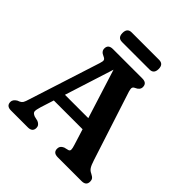

<svg xmlns="http://www.w3.org/2000/svg" viewBox="-225 -1008 1163 1163"><g transform="rotate(45 356.5 -426.0)"><path d="M238 -34.5Q238 0 198.5 0H54Q14.5 0 14.5 -34.5Q14.5 -54.5 38.5 -69.5L54 -76Q65.5 -81.5 71.2 -91Q77 -100.5 85.5 -129L231.5 -584Q238.5 -605 235.8 -613.8Q233 -622.5 217.5 -629Q188 -641 188 -665.5Q188 -700 228 -700H479.5Q519 -700 519 -665.5Q519 -641 489.5 -628.5Q477 -623 474.8 -614.5Q472.5 -606 478 -587L622 -143Q632.5 -110 642 -95.5Q651.5 -81 668.5 -73.5Q685.5 -65 691.8 -56.5Q698 -48 698 -34.5Q698 0 658.5 0H454.5Q415 0 415 -34.5Q415 -58.5 441 -69.5L469.5 -76.5Q480 -80 480.2 -90.5Q480.5 -101 472.5 -126L441 -226.5H194.5L167.5 -142Q158 -111 159 -97.8Q160 -84.5 182 -76L211.5 -69Q238 -58 238 -34.5ZM218 -298.5H418L318.5 -614ZM199.5 -810Q199.5 -851.5 236.5 -851.5H472Q509 -851.5 509 -810.5Q509 -769 472 -769H236.5Q199.5 -769 199.5 -810Z"/></g></svg>

Font: Fraunces 72pt S100 SemiBold
Style: Regular
Weight: 600
Version: Version 1.000; ttfautohint (v1.8.3)